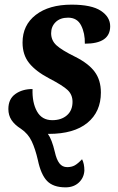

<svg xmlns="http://www.w3.org/2000/svg" viewBox="-20 -566 509 826"><path d="M143 123Q132 75 116.5 42Q101 9 70 -12Q43 -29 29.5 -49.5Q16 -70 16 -97Q16 -140 46 -161.5Q76 -183 120 -183Q118 -125 139 -87Q160 -49 205 -49Q244 -49 268 -70Q292 -91 292 -128Q292 -159 270.5 -179Q249 -199 191 -229Q134 -259 105.5 -294.5Q77 -330 77 -383Q77 -458 134 -502Q191 -546 288 -546Q374 -546 414 -519.5Q454 -493 454 -453Q454 -378 345 -378Q346 -423 329 -456.5Q312 -490 273 -490Q239 -490 219.5 -471Q200 -452 200 -423Q200 -392 223 -371Q246 -350 303 -322Q361 -293 387.5 -257Q414 -221 414 -168Q414 -85 356 -37.5Q298 10 190 10H186Q203 33 216 88Q223 120 235.5 136.5Q248 153 269 153Q288 153 301.5 145.5Q315 138 333 119Q343 138 343 168Q341 199 319 219.5Q297 240 262 240Q209 240 182.5 212.5Q156 185 143 123Z"/></svg>

Font: Noto Serif Narrow
Style: Bold Italic
Weight: 700
Width: 4
Italic angle: -12°
Designer: Monotype Design Team
Foundry: Monotype Imaging Inc.
Version: Version 1.001